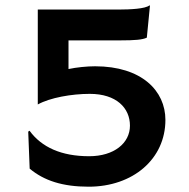

<svg xmlns="http://www.w3.org/2000/svg" viewBox="-20 -685 706 717"><path d="M90.8 -55.2C144.5 -10.3 213.9 12.2 311 12.2C476.6 12.2 597.7 -91.3 597.7 -237.3C597.7 -345.7 509.3 -437.5 335 -437.5C305.2 -437.5 266.1 -433.6 235.8 -427.2V-534.2H429.2C483.9 -534.2 512.2 -536.6 528.3 -544.4L540 -663.6L538.1 -665C523.4 -651.9 462.9 -649.4 427.2 -649.4H121.1V-294.9C167 -320.3 247.6 -334.5 315.4 -334.5C414.1 -334.5 465.3 -282.2 465.3 -215.8C465.3 -150.4 405.8 -101.6 313 -101.6C209.5 -101.6 135.7 -134.8 90.3 -196.8L85.4 -193.4Z"/></svg>

Font: HammersmithOne
Style: Regular
Weight: 400
Designer: Nicole Fally
Foundry: Nicole Fally
Version: Version 1.003